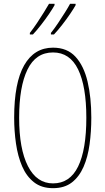

<svg xmlns="http://www.w3.org/2000/svg" viewBox="-20 -973 551 1003"><path d="M457 -358Q457 -286 448 -219.5Q439 -153 416.5 -101.5Q394 -50 355.5 -20Q317 10 257 10Q197 10 157.5 -21Q118 -52 95.5 -104.5Q73 -157 63.5 -223Q54 -289 54 -358Q54 -541 106.5 -632.5Q159 -724 257 -724Q331 -724 374.5 -676.5Q418 -629 437.5 -546.5Q457 -464 457 -358ZM80 -358Q80 -195 126 -105Q172 -15 257 -15Q345 -15 388 -103Q431 -191 431 -358Q431 -522 388 -610.5Q345 -699 257 -699Q167 -699 123.5 -609.5Q80 -520 80 -358ZM375 -946Q367 -931 347.5 -902Q328 -873 304.5 -843Q281 -813 262 -793H246V-801Q263 -822 282.5 -851Q302 -880 319.5 -908Q337 -936 346 -953H375ZM265 -946Q257 -931 237.5 -902Q218 -873 194.5 -843Q171 -813 152 -793H136V-801Q154 -824 173.5 -853Q193 -882 209.5 -909Q226 -936 236 -953H265Z"/></svg>

Font: Noto Sans Sinhala UI ExtraCondensed Thin
Style: Regular
Weight: 100
Width: 2
Designer: Jelle Bosma - Monotype Design Team
Foundry: Monotype Imaging Inc.
Version: Version 2.006; ttfautohint (v1.8.4.7-5d5b)